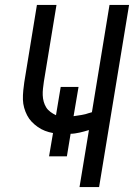

<svg xmlns="http://www.w3.org/2000/svg" viewBox="-20 -755 541 775"><path d="M301 0 339 -230Q329 -227 320 -224.5Q311 -222 302 -220Q293 -218 283 -216.5Q273 -215 265 -215L250 -124H178L194 -218Q177 -221 161.5 -227Q146 -233 132.5 -242.5Q119 -252 108 -263.5Q97 -275 89.5 -289.5Q82 -304 77.5 -320Q73 -336 72.5 -353Q72 -370 74 -390.5Q76 -411 78 -423L129 -735H208L157 -425Q155 -411 153.5 -397.5Q152 -384 152.5 -370.5Q153 -357 156.5 -344.5Q160 -332 166.5 -321.5Q173 -311 184 -303Q195 -295 206 -290L225 -404H297L277 -286Q292 -288 309.5 -291Q327 -294 337 -298L351 -302L422 -735H501L380 0Z"/></svg>

Font: Iosevka Custom
Style: Italic
Weight: 400
Italic angle: -9°
Monospace: yes
Designer: Belleve Invis
Foundry: Belleve Invis
Version: Version 30.3.3; ttfautohint (v1.8.3)